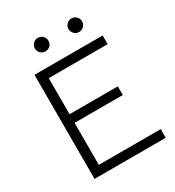

<svg xmlns="http://www.w3.org/2000/svg" viewBox="-202 -975 997 1093"><g transform="rotate(-30 296.5 -428.5)"><path d="M563 0H95V-684H543V-627H156V-390H473V-333H156V-57H563ZM172 -812Q172 -831 185 -844Q198 -857 216 -857Q235 -857 248 -844Q261 -831 261 -812Q261 -794 248 -781Q235 -768 216 -768Q198 -768 185 -781Q172 -794 172 -812ZM393 -812Q393 -831 406 -844Q419 -857 437 -857Q456 -857 469 -844Q482 -831 482 -812Q482 -794 469 -781Q456 -768 437 -768Q419 -768 406 -781Q393 -794 393 -812Z"/></g></svg>

Font: Snippet
Style: Regular
Weight: 400
Designer: Gesine Todt
Foundry: Gesine Todt
Version: Version 1.000